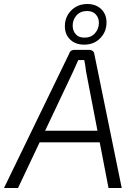

<svg xmlns="http://www.w3.org/2000/svg" viewBox="-47 -939 679 959"><path d="M400 -690Q409 -690 416 -684.5Q423 -679 424 -670L561 0H495L383 -581Q381 -596 379 -610.5Q377 -625 374 -639H344Q338 -625 331 -610Q324 -595 318 -581L43 0H-27L299 -672Q302 -682 309 -686Q316 -690 325 -690ZM482 -286 474 -228H124L132 -286ZM389 -919Q432 -919 458.5 -893.5Q485 -868 485 -827Q485 -780 453.5 -748Q422 -716 374 -716Q330 -716 303.5 -741.5Q277 -767 277 -808Q277 -855 309 -887Q341 -919 389 -919ZM388 -884Q355 -884 335.5 -862.5Q316 -841 316 -811Q316 -786 331 -768.5Q346 -751 375 -751Q408 -751 427.5 -773Q447 -795 447 -825Q447 -850 431.5 -867Q416 -884 388 -884Z"/></svg>

Font: Exo 2 Light
Style: Italic
Weight: 300
Italic angle: -8°
Designer: Natanael Gama
Foundry: Natanael Gama
Version: Version 2.010